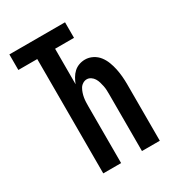

<svg xmlns="http://www.w3.org/2000/svg" viewBox="-178 -838 855 941"><g transform="rotate(-30 250.0 -367.5)"><path d="M128 0V-647H21V-735H336V-647H229V-446Q235 -462 244 -477.5Q253 -493 265.5 -504.5Q278 -516 294.5 -522Q311 -528 329 -528Q351 -528 371.5 -517.5Q392 -507 405.5 -489.5Q419 -472 427 -451Q435 -430 439.5 -408.5Q444 -387 446 -364.5Q448 -342 448 -320V0H347V-320Q347 -332 346.5 -344.5Q346 -357 343.5 -369Q341 -381 337.5 -393Q334 -405 327.5 -415.5Q321 -426 310.5 -433Q300 -440 288 -440Q276 -440 265 -433Q254 -426 248 -415.5Q242 -405 238 -393Q234 -381 232 -369Q230 -357 229.5 -344.5Q229 -332 229 -320V0Z"/></g></svg>

Font: Iosevka Custom Semibold
Style: Regular
Weight: 600
Designer: Belleve Invis
Foundry: Belleve Invis
Version: Version 27.0.2; ttfautohint (v1.8.4)